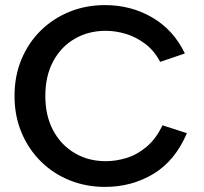

<svg xmlns="http://www.w3.org/2000/svg" viewBox="-20 -727 802 754"><path d="M37 -350Q37 -429 64.5 -494.5Q92 -560 140.5 -607.5Q189 -655 253.5 -681Q318 -707 392 -707Q495 -707 578.5 -658Q662 -609 706 -517L609 -484Q586 -528 550 -555Q514 -582 474 -594Q434 -606 395 -606Q327 -606 273 -574.5Q219 -543 188.5 -485.5Q158 -428 158 -350Q158 -273 188.5 -215.5Q219 -158 273 -126Q327 -94 395 -94Q435 -94 476.5 -106.5Q518 -119 555.5 -150.5Q593 -182 618 -235L714 -204Q668 -96 583 -44.5Q498 7 392 7Q318 7 253.5 -19Q189 -45 140.5 -93Q92 -141 64.5 -206.5Q37 -272 37 -350Z"/></svg>

Font: Albert Sans SemiBold
Style: Regular
Weight: 600
Designer: Andreas Rasmussen
Foundry: a.Foundry
Version: Version 1.025